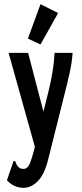

<svg xmlns="http://www.w3.org/2000/svg" viewBox="-20 -720 390 915"><path d="M92 175Q46 175 13 139L42 55L45 46L53 49Q56 56 59 64Q62 72 74 81Q82 85 92 85Q111 85 121.5 60.5Q132 36 144 -11L146 -21L21 -468H114L187 -188L212 -288Q223 -333 230.5 -378.5Q238 -424 240 -468H326Q323 -422 311.5 -370.5Q300 -319 288 -273L208 46Q190 114 159 144.5Q128 175 92 175ZM173 -508 113 -536 173 -700 257 -658Z"/></svg>

Font: Inconsolata ExtraCondensed ExtraBold
Style: Regular
Weight: 800
Width: 2
Monospace: yes
Designer: Raph Levien, Cyreal, Brenton Simpson
Foundry: Raph Levien, Cyreal, Google
Version: Version 3.001; ttfautohint (v1.8.2.53-6de2)